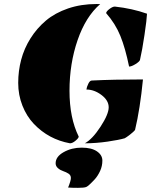

<svg xmlns="http://www.w3.org/2000/svg" viewBox="-20 -697 790 947"><path d="M406.2 -255.4Q407.7 -267.6 415.3 -283.4Q422.9 -299.3 432.1 -299.8Q539.6 -305.2 685.1 -305.2Q670.9 -159.7 646 -55.7Q640.1 -47.9 621.6 -33.4Q603 -19 595.2 -15.1Q567.4 -6.8 510.3 1.5Q453.1 9.8 398.4 9.8Q435.5 -10.3 475.8 -72Q516.1 -133.8 516.1 -167.7Q516.1 -201.7 480.5 -228.5Q444.8 -255.4 406.2 -255.4ZM616.7 -368.7Q598.1 -459.5 573.7 -519.8Q549.3 -580.1 503.4 -632.3Q504.4 -641.1 520 -652.8Q535.6 -664.6 546.4 -664.6Q631.8 -655.3 705.1 -629.4Q704.1 -601.6 692.6 -524.4Q681.2 -447.3 670.4 -401.4Q668.5 -393.6 648.7 -381.1Q628.9 -368.7 616.7 -368.7ZM368.2 -23.4Q368.2 -16.1 352.8 -3.2Q337.4 9.8 325.2 9.8Q220.2 -9.3 147 -85.9Q111.3 -123.5 90.6 -176Q69.8 -228.5 69.8 -287.8Q69.8 -347.2 84.5 -402.6Q99.1 -458 130.6 -508.1Q162.1 -558.1 206.8 -595.7Q251.5 -633.3 315.7 -655.3Q379.9 -677.2 456.1 -677.2Q467.3 -677.2 474.1 -676.8Q402.8 -615.2 362.8 -499.3Q322.8 -383.3 322.8 -249.3Q322.8 -115.2 368.2 -23.4ZM254.4 108.4Q254.4 75.7 293.9 53.5Q333.5 31.2 382.6 31.2Q431.6 31.2 458.3 49.6Q484.9 67.9 484.9 95Q484.9 122.1 473.9 146Q462.9 169.9 448.2 186.5Q416 221.2 405.3 225.3Q394.5 229.5 364.7 229.5Q335 229.5 315.9 228Q329.6 194.8 329.6 180.9Q329.6 167 317.9 159.4Q306.2 151.9 292 147.2Q277.8 142.6 266.1 132.6Q254.4 122.6 254.4 108.4Z"/></svg>

Font: Emblema One
Style: Regular
Weight: 400
Designer: Riccardo De Franceschi
Foundry: Riccardo De Franceschi
Version: Version 1.003